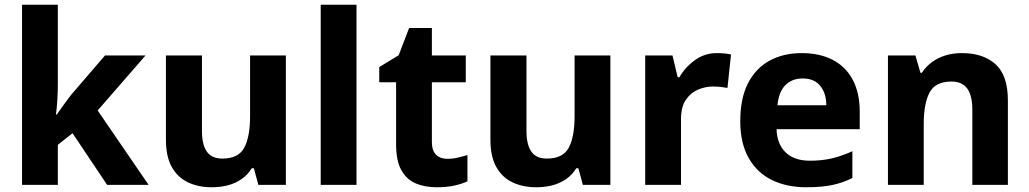

<svg xmlns="http://www.w3.org/2000/svg" viewBox="-20 -780 4343 810"><path d="M73 0V-760H224V-423Q224 -396 222 -360.5Q220 -325 216 -297H220Q227 -308 238 -323Q249 -338 260.5 -354Q272 -370 281 -381L423 -546H594L392 -314L607 0H432L286 -218L224 -169V0Z M874 10Q816 10 772.5 -11Q729 -32 704.5 -76Q680 -120 680 -190V-546H832V-228Q832 -170 852.5 -140.5Q873 -111 918 -111Q986 -111 1010.5 -157Q1035 -203 1035 -290V-546H1186V0H1070L1051 -70H1042Q1025 -42 998.5 -24Q972 -6 940.5 2Q909 10 874 10Z M1333 0V-760H1484V0Z M1822 10Q1773 10 1734.5 -6Q1696 -22 1673.5 -61.5Q1651 -101 1651 -172V-433H1580V-497L1662 -547L1706 -662H1802V-546H1945V-433H1802V-181Q1802 -145 1819.5 -127.5Q1837 -110 1867 -110Q1890 -110 1911.5 -115Q1933 -120 1952 -126V-15Q1928 -4 1896.5 3Q1865 10 1822 10Z M2243 10Q2185 10 2141.5 -11Q2098 -32 2073.5 -76Q2049 -120 2049 -190V-546H2201V-228Q2201 -170 2221.5 -140.5Q2242 -111 2287 -111Q2355 -111 2379.5 -157Q2404 -203 2404 -290V-546H2555V0H2439L2420 -70H2411Q2394 -42 2367.5 -24Q2341 -6 2309.5 2Q2278 10 2243 10Z M2702 0V-546H2817L2839 -454H2846Q2871 -497 2912 -526.5Q2953 -556 3004 -556Q3019 -556 3036.5 -554.5Q3054 -553 3064 -550L3049 -409Q3038 -411 3023 -413Q3008 -415 2987 -415Q2956 -415 2925 -402Q2894 -389 2873.5 -359Q2853 -329 2853 -277V0Z M3381 10Q3300 10 3237.5 -20Q3175 -50 3139 -112.5Q3103 -175 3103 -269Q3103 -365 3135.5 -428.5Q3168 -492 3226.5 -524Q3285 -556 3362 -556Q3438 -556 3493 -527.5Q3548 -499 3577.5 -443.5Q3607 -388 3607 -308V-235H3256Q3258 -173 3294 -137.5Q3330 -102 3397 -102Q3448 -102 3490 -112Q3532 -122 3576 -142V-29Q3536 -9 3491.5 0.5Q3447 10 3381 10ZM3260 -336H3466Q3466 -385 3441 -417Q3416 -449 3366 -449Q3321 -449 3293 -420.5Q3265 -392 3260 -336Z M3726 0V-546H3842L3863 -473H3869Q3887 -500 3912.5 -518.5Q3938 -537 3969.5 -546.5Q4001 -556 4038 -556Q4128 -556 4180 -509Q4232 -462 4232 -356V0H4082V-318Q4082 -377 4060.5 -406.5Q4039 -436 3994 -436Q3926 -436 3901.5 -389.5Q3877 -343 3877 -256V0Z"/></svg>

Font: Noto Sans Symbols
Style: Bold
Weight: 700
Version: Version 2.002